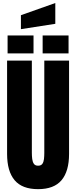

<svg xmlns="http://www.w3.org/2000/svg" viewBox="-20 -1268 514 1295"><path d="M236.8 7.8Q129.4 7.8 78.6 -52.5Q27.8 -112.8 27.8 -230V-859.4H194.8V-236.8Q194.8 -215.3 197.3 -195.6Q199.7 -175.8 208.5 -163.1Q217.3 -150.4 236.8 -150.4Q256.8 -150.4 265.6 -162.8Q274.4 -175.3 276.6 -195.3Q278.8 -215.3 278.8 -236.8V-859.4H445.8V-230Q445.8 -112.8 395 -52.5Q344.2 7.8 236.8 7.8ZM267.6 -907.7V-1028.8H442.4V-907.7ZM31.2 -907.7V-1028.8H206.1V-907.7ZM121.1 -1071.3V-1165.5L353 -1247.6V-1107.4Z"/></svg>

Font: webenart
Style: Regular
Weight: 400
Designer: Vernon Adams
Foundry: Vernon Adams
Version: Version 2.116; ttfautohint (v1.8.3)